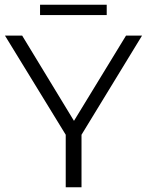

<svg xmlns="http://www.w3.org/2000/svg" viewBox="-20 -795 624 815"><path d="M326 -223V0H259V-223L1 -644H74L294 -282L515 -644H583ZM150 -775H433V-731H150Z"/></svg>

Font: Montserrat Ace
Style: Regular
Weight: 400
Designer: Julieta Ulanovsky
Foundry: Julieta Ulanovsky
Version: Version 1